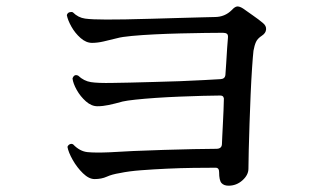

<svg xmlns="http://www.w3.org/2000/svg" viewBox="-20 -664 1040 609"><path d="M705 -75Q690 -75 682.5 -83.5Q675 -92 675 -118Q675 -132 664 -132Q634 -132 593.5 -131.5Q553 -131 510 -129Q467 -127 427.5 -124Q388 -121 360 -115Q335 -111 318.5 -103.5Q302 -96 280 -96Q262 -96 243 -114.5Q224 -133 210.5 -157Q197 -181 194 -198Q196 -204 201.5 -206.5Q207 -209 212 -206Q233 -184 257.5 -181.5Q282 -179 328 -181Q357 -183 402.5 -185Q448 -187 498.5 -188.5Q549 -190 593.5 -191Q638 -192 666 -192Q684 -192 684 -208Q684 -214 685 -231.5Q686 -249 687 -271.5Q688 -294 689 -314.5Q690 -335 690 -347Q691 -352 688.5 -356.5Q686 -361 678 -361Q656 -361 622 -360Q588 -359 549.5 -357.5Q511 -356 474.5 -353.5Q438 -351 410 -348Q382 -345 369 -342Q344 -335 325 -331Q306 -327 289 -327Q270 -327 252.5 -342.5Q235 -358 223.5 -378.5Q212 -399 210 -415Q215 -430 228 -424Q246 -407 268.5 -403.5Q291 -400 337 -401Q357 -401 391.5 -402Q426 -403 467.5 -404Q509 -405 550.5 -406.5Q592 -408 626.5 -410Q661 -412 680 -413Q694 -414 695 -427Q696 -439 697.5 -463.5Q699 -488 700.5 -512Q702 -536 703 -544Q704 -554 699.5 -557Q695 -560 687 -560Q666 -560 630.5 -559.5Q595 -559 553 -558Q511 -557 470.5 -555Q430 -553 398 -550Q366 -547 352 -543Q328 -537 308.5 -532.5Q289 -528 272 -528Q253 -528 235.5 -543.5Q218 -559 206.5 -579.5Q195 -600 192 -616Q194 -623 200 -625Q206 -627 211 -625Q228 -608 250 -605Q272 -602 317 -602Q339 -602 377 -602.5Q415 -603 460 -604.5Q505 -606 547 -607Q589 -608 620 -609Q651 -610 661 -610Q693 -610 715 -632Q725 -643 732.5 -643.5Q740 -644 751 -637Q762 -629 781.5 -615.5Q801 -602 814 -591Q825 -582 824 -570.5Q823 -559 811 -551Q797 -542 792 -531Q787 -520 784 -503Q782 -485 779.5 -448Q777 -411 775 -365Q773 -319 771.5 -272.5Q770 -226 769 -187.5Q768 -149 768 -129Q768 -109 749 -92Q730 -75 705 -75Z"/></svg>

Font: Zen Old Mincho Medium
Style: Regular
Weight: 500
Designer: Yoshimichi Ohira
Foundry: Positype
Version: Version 1.500